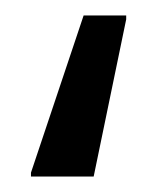

<svg xmlns="http://www.w3.org/2000/svg" viewBox="-20 -38 202 248"><path d="M20 185V190H101L143 -13V-18H88Z"/></svg>

Font: Saira UNSAM
Style: Regular
Weight: 400
Designer: Hector Gatti with collaboration of the Omnibus-Type team
Foundry: Omnibus-Type
Version: Version 0.072;PS 000.072;hotconv 1.0.88;makeotf.lib2.5.64775